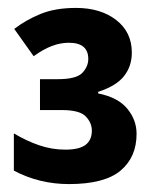

<svg xmlns="http://www.w3.org/2000/svg" viewBox="-20 -826 375 485"><path d="M154 -361Q117 -361 82 -369.5Q47 -378 15 -395V-489Q47 -470 79 -459Q111 -448 145 -448Q180 -448 196 -460Q212 -472 212 -496Q212 -516 196.5 -532Q181 -548 136 -548H81V-626H126Q173 -626 188 -642Q203 -658 203 -677Q203 -718 154 -718Q133 -718 111.5 -710Q90 -702 65 -684L16 -753Q46 -776 83 -791Q120 -806 172 -806Q234 -806 273.5 -775.5Q313 -745 313 -693Q313 -659 293.5 -634Q274 -609 228 -594V-590Q278 -580 301.5 -551.5Q325 -523 325 -488Q325 -429 284.5 -395Q244 -361 154 -361Z"/></svg>

Font: Noto Sans Tamil
Style: Bold
Weight: 700
Designer: Jelle Bosma - Monotype Design Team
Foundry: Monotype Imaging Inc.
Version: Version 2.004; ttfautohint (v1.8.4.7-5d5b)